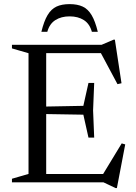

<svg xmlns="http://www.w3.org/2000/svg" viewBox="-20 -908 676 956"><path d="M449 -495 443.5 -358.5 449 -223H420.5L395 -337L153.5 -341V-376.5L395 -381L420.5 -495ZM585 -493.5 565 -489 476.5 -654.5 520.5 -643.5H152.5V-685H486L545.5 -710.5H552ZM485.5 -28.5 586 -194 603.5 -189 562 28.5H555.5L495.5 0H152.5V-41.5H526.5ZM39.5 0V-18L122 -42V-643L39.5 -667V-685H210V0ZM326.5 -826.5Q285 -826.5 255.8 -808Q226.5 -789.5 215.5 -749.5H186Q199 -803 217 -833Q235 -863 261.2 -875.2Q287.5 -887.5 326.5 -887.5Q365.5 -887.5 391.8 -875.2Q418 -863 436 -833Q454 -803 467 -749.5H437.5Q426.5 -789.5 397.5 -808Q368.5 -826.5 326.5 -826.5Z"/></svg>

Font: Newsreader 36pt
Style: Regular
Weight: 400
Designer: Hugues Gentile
Foundry: Production Type
Version: Version 1.003